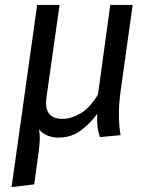

<svg xmlns="http://www.w3.org/2000/svg" viewBox="-20 -547 622 780"><path d="M519 -527 470 -177Q462 -118 463 -74Q464 -30 470 2L386 10Q377 -18 375.5 -39Q374 -60 375 -85Q350 -49 310.5 -18.5Q271 12 218 12Q193 12 172.5 3.5Q152 -5 138 -22Q141 -11 141.5 5.5Q142 22 140 44.5Q138 67 133 99L119 202L27 213L131 -527H222L169 -153Q164 -119 171.5 -99.5Q179 -80 195.5 -72Q212 -64 233 -64Q268 -64 306 -85.5Q344 -107 378 -163L428 -527Z"/></svg>

Font: Fira Sans Variable
Style: Italic
Weight: 397
Italic angle: -8°
Designer: Carrois Corporate & Edenspiekermann AG
Foundry: Carrois Corporate GbR & Edenspiekermann AG
Version: Version 4.202